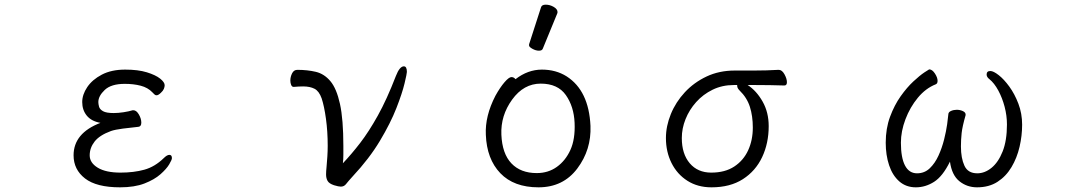

<svg xmlns="http://www.w3.org/2000/svg" viewBox="-20 -784 4608 822"><path d="M551 -312Q564 -312 574.5 -294Q585 -276 585 -259Q585 -242 572 -241Q541 -238 506.5 -233.5Q472 -229 455 -223Q406 -205 385 -178Q364 -151 364 -119Q364 -87 398.5 -66Q433 -45 496 -45Q553 -45 598 -57.5Q643 -70 681 -107Q695 -121 705 -121Q716 -121 716 -107Q716 -100 704.5 -80.5Q693 -61 667 -38Q641 -15 598.5 1.5Q556 18 494 18Q393 18 344 -20Q295 -58 295 -119Q295 -214 410 -258Q371 -265 351.5 -289Q332 -313 332 -347Q332 -379 353.5 -411Q375 -443 416 -464.5Q457 -486 516 -486Q571 -486 608.5 -474.5Q646 -463 665.5 -447.5Q685 -432 685 -419Q685 -412 681.5 -403.5Q678 -395 669 -387Q658 -376 650 -376Q645 -376 641 -380Q637 -384 632 -389Q613 -409 582.5 -417Q552 -425 514 -425Q456 -425 428.5 -399Q401 -373 401 -347Q401 -339 404 -327.5Q407 -316 421 -308Q435 -300 467 -300Q486 -300 509 -303.5Q532 -307 548 -312Z M1237 -412Q1230 -412 1226.5 -420.5Q1223 -429 1223 -439Q1223 -455 1230.5 -470Q1238 -485 1253 -485Q1296 -485 1332 -476.5Q1368 -468 1394.5 -436.5Q1421 -405 1435.5 -339Q1450 -273 1450 -159Q1450 -140 1450 -121.5Q1450 -103 1448 -85Q1485 -124 1522 -172Q1559 -220 1597.5 -289Q1636 -358 1675 -459Q1691 -500 1709 -500Q1722 -500 1722 -476Q1722 -469 1712 -427Q1702 -385 1677 -321Q1652 -257 1606.5 -181Q1561 -105 1490 -29Q1470 -7 1461.5 4Q1453 15 1439 15Q1430 15 1410 9Q1389 2 1382.5 -9.5Q1376 -21 1376 -37Q1376 -44 1376.5 -52Q1377 -60 1378 -69Q1380 -92 1381.5 -114.5Q1383 -137 1383 -160Q1383 -221 1375.5 -275.5Q1368 -330 1357 -363Q1346 -394 1326.5 -404Q1307 -414 1278 -414Q1269 -414 1259 -413.5Q1249 -413 1238 -412Z M2296 -752Q2299 -764 2316.5 -764Q2334 -764 2350.5 -754.5Q2367 -745 2367 -732Q2367 -729 2366 -727L2304 -576Q2301 -567 2287.5 -567Q2274 -567 2259.5 -575Q2245 -583 2245 -589.5Q2245 -596 2246 -597ZM2187 -445Q2240 -486 2300 -486Q2360 -486 2406 -457Q2501 -396 2508 -245Q2512 -143 2451.5 -62.5Q2391 18 2285.5 18Q2180 18 2122 -42.5Q2064 -103 2060 -207Q2056 -287 2101 -374Q2121 -410 2140 -432Q2159 -454 2169.5 -454Q2180 -454 2187 -445ZM2278 -43Q2327 -43 2364 -69.5Q2401 -96 2422 -142Q2443 -188 2440 -258Q2437 -328 2402.5 -377Q2368 -426 2295 -426Q2222 -426 2172.5 -357.5Q2123 -289 2126.5 -207.5Q2130 -126 2169.5 -84.5Q2209 -43 2278 -43Z M3314 -485Q3328 -485 3338.5 -466Q3349 -447 3349 -432Q3349 -418 3338 -418Q3305 -419 3276 -419.5Q3247 -420 3212 -420H3181Q3219 -395 3245 -349Q3271 -303 3271 -244Q3271 -171 3243 -111.5Q3215 -52 3160.5 -17Q3106 18 3026 18Q2967 18 2923 -10Q2879 -38 2855 -86Q2831 -134 2831 -193Q2831 -244 2852 -295.5Q2873 -347 2912 -389Q2951 -431 3005 -456.5Q3059 -482 3126 -482H3208Q3262 -482 3313 -485ZM3136 -420H3122Q3072 -420 3031 -400Q2990 -380 2960.5 -347Q2931 -314 2915 -274Q2899 -234 2899 -193Q2899 -125 2933 -85Q2967 -45 3025 -45Q3084 -45 3123.5 -71Q3163 -97 3183 -140.5Q3203 -184 3203 -238Q3203 -287 3190.5 -326.5Q3178 -366 3146 -397Q3140 -403 3138 -408Q3136 -413 3136 -417Z M4114 -291Q4100 -242 4097 -214Q4094 -186 4094 -157Q4094 -107 4109 -74.5Q4124 -42 4164 -42Q4196 -42 4225 -65.5Q4254 -89 4272.5 -135.5Q4291 -182 4291 -251Q4291 -289 4281 -327Q4271 -365 4254 -396.5Q4237 -428 4216 -445Q4204 -454 4204 -465Q4204 -480 4220 -480Q4233 -480 4255.5 -462.5Q4278 -445 4301 -413.5Q4324 -382 4340 -340Q4356 -298 4356 -250Q4356 -203 4345 -155.5Q4334 -108 4310.5 -68.5Q4287 -29 4250.5 -5.5Q4214 18 4163 18Q4120 18 4087.5 -8Q4055 -34 4047 -92Q4016 -29 3979 -5.5Q3942 18 3901 18Q3859 18 3830 -7.5Q3801 -33 3786.5 -76.5Q3772 -120 3772 -173Q3772 -234 3790.5 -284Q3809 -334 3836 -372Q3863 -410 3890.5 -435.5Q3918 -461 3937.5 -474Q3957 -487 3958 -487Q3971 -487 3982.5 -469.5Q3994 -452 3994 -438Q3994 -426 3986 -423Q3943 -406 3909.5 -365.5Q3876 -325 3856.5 -273.5Q3837 -222 3837 -173Q3837 -109 3854.5 -75.5Q3872 -42 3906 -42Q3938 -42 3960.5 -63.5Q3983 -85 3998 -118Q4013 -151 4022 -187Q4031 -223 4035 -252Q4039 -281 4040 -294Q4040 -304 4051.5 -309Q4063 -314 4076 -314Q4090 -314 4102 -308.5Q4114 -303 4114 -294Z"/></svg>

Font: Moon Stars Kai T
Style: Regular
Weight: 400
Designer: GuiWonder
Version: Version 1.101